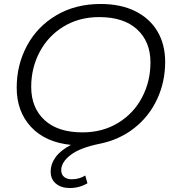

<svg xmlns="http://www.w3.org/2000/svg" viewBox="-20 -726 879 966"><path d="M811 -415Q811 -314 770.5 -227Q730 -140 655.5 -81.5Q581 -23 483 -3Q383 17 335.5 53.5Q288 90 288 130Q288 152 302.5 164Q317 176 341 176Q379 176 409 157L420 196Q380 220 331 220Q288 220 261.5 198Q235 176 235 138Q235 99 260 64.5Q285 30 337 3Q208 -10 136 -87.5Q64 -165 64 -285Q64 -400 116 -496.5Q168 -593 264 -649.5Q360 -706 486 -706Q588 -706 661 -669.5Q734 -633 772.5 -567.5Q811 -502 811 -415ZM737 -412Q737 -516 670 -578Q603 -640 479 -640Q378 -640 300 -592.5Q222 -545 179.5 -464.5Q137 -384 137 -289Q137 -184 204 -122Q271 -60 395 -60Q496 -60 574 -107.5Q652 -155 694.5 -235.5Q737 -316 737 -412Z"/></svg>

Font: Idrija
Style: Italic
Weight: 400
Italic angle: -11.3°
Designer: Julieta Ulanovsky
Foundry: Julieta Ulanovsky
Version: Version 7.200